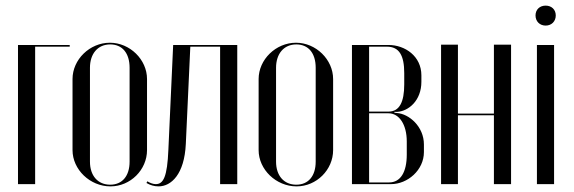

<svg xmlns="http://www.w3.org/2000/svg" viewBox="-20 -655 2041 683"><path d="M44 0H105V-489H228V-495H44Z M371 -503C299 -503 238 -443 238 -374V-121C238 -52 300 8 373 8C444 8 503 -51 503 -121V-374C503 -443 442 -503 371 -503ZM372 -497C415 -497 441 -466 441 -414V-80C441 -29 415 2 372 2C328 2 300 -30 300 -80V-414C300 -464 328 -497 372 -497Z M501 -4C515 4 529 8 544 8C589 8 636 -35 641 -143L657 -489H763V0H824V-495H596L579 -123C575 -25 561 0 534 0C525 0 514 -4 504 -10Z M1033 -503C961 -503 900 -443 900 -374V-121C900 -52 962 8 1035 8C1106 8 1165 -51 1165 -121V-374C1165 -443 1104 -503 1033 -503ZM1034 -497C1077 -497 1103 -466 1103 -414V-80C1103 -29 1077 2 1034 2C990 2 962 -30 962 -80V-414C962 -464 990 -497 1034 -497Z M1479 -387C1479 -455 1421 -495 1362 -495H1232V0H1371C1430 0 1488 -50 1488 -114V-141C1488 -205 1435 -250 1392 -253L1383 -254V-257H1392C1433 -259 1479 -297 1479 -364ZM1293 -258V-489H1356C1400 -489 1418 -458 1418 -395V-355C1418 -292 1401 -258 1362 -258ZM1427 -105C1427 -43 1405 -6 1364 -6H1293V-252H1362C1400 -252 1427 -212 1427 -152Z M1549 -496V0H1609V-245H1737V0H1798V-496H1737V-251H1609V-496Z M1885 -600C1885 -579 1900 -564 1921 -564C1942 -564 1957 -579 1957 -600C1957 -621 1942 -635 1921 -635C1900 -635 1885 -621 1885 -600ZM1890 -495V0H1951V-495Z"/></svg>

Font: Moniqa Display
Style: Regular
Weight: 400
Designer: Rajesh Rajput
Foundry: Rajesh Rajput
Version: Version 1.000